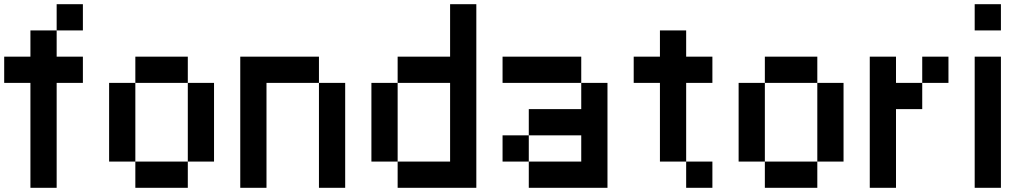

<svg xmlns="http://www.w3.org/2000/svg" viewBox="-20 -895 4915 915"><path d="M0 -500V-625H125V-750H250V-625H375V-500H250V0H125V-500ZM250 -750V-875H375V-750Z M500 -125V-500H625V-125ZM1000 -125H875V-500H1000ZM625 -125H875V0H625ZM625 -500V-625H875V-500Z M1125 0V-625H1500V-500H1250V0ZM1625 0H1500V-500H1625Z M1750 -125V-500H1875V-125ZM2250 0H1875V-125H2125V-500H1875V-625H2125V-875H2250Z M2375 -125V-250H2500V-125ZM2375 -500V-625H2750V-500ZM2500 -250V-375H2750V-500H2875V0H2500V-125H2750V-250Z M3000 -500V-625H3125V-750H3250V-625H3375V-500H3250V-125H3125V-500ZM3250 -125H3375V0H3250Z M3500 -125V-500H3625V-125ZM4000 -125H3875V-500H4000ZM3625 -125H3875V0H3625ZM3625 -500V-625H3875V-500Z M4125 0V-625H4250V-500H4375V-375H4250V0ZM4375 -500V-625H4500V-500Z M4625 0V-625H4750V0ZM4625 -750V-875H4750V-750Z"/></svg>

Font: Galmuri7 Regular
Style: Regular
Weight: 400
Designer: Lee Minseo (quiple)
Version: Version 2.399;hotconv 1.1.1;makeotfexe 2.6.0 DEVELOPMENT